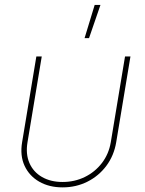

<svg xmlns="http://www.w3.org/2000/svg" viewBox="-20 -770 603 797"><path d="M239.7 7.8Q184.1 7.8 142.8 -15.9Q101.6 -39.6 82 -81.8Q62.5 -124 71.8 -179.7L130.9 -535.6H153.3L94.2 -179.7Q85.9 -130.4 102.3 -93Q118.7 -55.7 154.5 -35.2Q190.4 -14.6 239.7 -14.6Q289.6 -14.6 331.8 -35.2Q374 -55.7 402.8 -93Q431.6 -130.4 439.9 -179.7L499 -535.6H521.5L462.4 -179.7Q453.1 -124 421.6 -81.8Q390.1 -39.6 343 -15.9Q295.9 7.8 239.7 7.8ZM331.1 -611.8 373 -749.5H397L349.6 -611.8Z"/></svg>

Font: Inter 20pt Thin
Style: Italic
Weight: 250
Italic angle: -9.3988°
Version: Version 4.001;git-66647c0bb